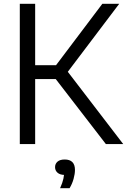

<svg xmlns="http://www.w3.org/2000/svg" viewBox="-20 -760 670 1013"><path d="M538.5 0 247 -378 520 -740H609L328.5 -369L329.5 -392L630 0ZM84.5 0V-740H165.5V0ZM152.5 -343V-416H284.5V-343ZM297 233Q310 204 314.5 182.8Q319 161.5 319 141L331 163H323Q297 163 283.8 151.5Q270.5 140 270.5 122Q270.5 104 283.5 92.8Q296.5 81.5 321.5 81.5Q348 81.5 361.8 95.2Q375.5 109 375.5 136.5Q375.5 157.5 368.2 183.8Q361 210 347 233Z"/></svg>

Font: Encode Sans Condensed Thin
Style: Regular
Weight: 400
Version: Version 3.002